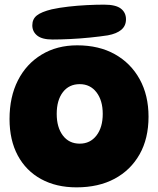

<svg xmlns="http://www.w3.org/2000/svg" viewBox="-20 -803 680 826"><path d="M309 3Q222 3 157 -32.5Q92 -68 56.5 -134Q21 -200 21 -291Q21 -386 57 -457Q93 -528 159 -568Q225 -608 312 -608Q406 -608 474.5 -569.5Q543 -531 581 -462Q619 -393 619 -301Q619 -207 580.5 -139Q542 -71 473 -34Q404 3 309 3ZM323 -185Q368 -185 395 -220Q422 -255 422 -313Q422 -371 395 -406Q368 -441 323 -441Q277 -441 250.5 -406.5Q224 -372 224 -313Q224 -255 250.5 -220Q277 -185 323 -185ZM206 -633Q161 -633 140 -650Q119 -667 119 -694Q119 -721 138.5 -736.5Q158 -752 203 -763Q235 -770 274.5 -774.5Q314 -779 354 -781Q394 -783 428 -783Q478 -783 500 -766Q522 -749 522 -720Q522 -692 502 -675Q482 -658 444 -651Q412 -646 368 -641.5Q324 -637 281 -635Q238 -633 206 -633Z"/></svg>

Font: DynaPuff SemiBold
Style: Regular
Weight: 600
Designer: Toshi Omagari, Jennifer Daniel
Foundry: Google Fonts
Version: Version 2.000